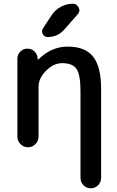

<svg xmlns="http://www.w3.org/2000/svg" viewBox="-20 -803 619 1019"><path d="M252.9 -720.7Q271.5 -750 302.2 -766.6Q333 -783.2 367.2 -783.2Q387.7 -783.2 397.5 -762.7Q401.4 -754.9 401.4 -748Q401.4 -737.3 392.6 -727.5L322.3 -647.5Q287.1 -606.4 232.4 -606.4Q215.8 -606.4 207 -622.1Q203.1 -628.9 203.1 -635.7Q203.1 -644.5 208 -652.3ZM516.6 -332V141.6Q516.6 164.1 500.5 180.2Q484.4 196.3 461.9 196.3Q439.5 196.3 423.3 180.2Q407.2 164.1 407.2 141.6V-318.4Q407.2 -406.2 386.2 -437Q365.2 -467.8 309.6 -467.8Q264.6 -467.8 224.6 -427.7Q184.6 -387.7 184.6 -342.8V-78.1Q184.6 -54.7 168 -38.1Q151.4 -21.5 128.4 -21.5Q105.5 -21.5 88.9 -38.1Q72.3 -54.7 72.3 -78.1V-492.2Q72.3 -513.7 87.9 -529.3Q103.5 -544.9 125 -544.9Q147.5 -544.9 163.1 -529.8Q178.7 -514.6 179.7 -492.2V-490.2Q179.7 -489.3 181.2 -488.3Q182.6 -487.3 184.6 -488.3Q252.9 -555.7 339.8 -555.7Q431.6 -555.7 474.1 -502.4Q516.6 -449.2 516.6 -332Z"/></svg>

Font: Gen Jyuu GothicX Medium
Style: Regular
Weight: 500
Designer: Ryoko NISHIZUKA (kana &amp; ideographs); Paul D. Hunt (Latin, Greek &amp; Cyrillic); Wenlong ZHANG (bopomofo); Sandoll C
Version: Version 1.058.20140828